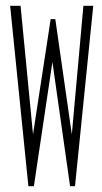

<svg xmlns="http://www.w3.org/2000/svg" viewBox="-20 -643 353 663"><path d="M78 0 15 -623H51L94 -179L155 -577H171L228 -179L268 -623H302L239 0H222L161 -429L97 0Z"/></svg>

Font: Inconsolata ExtraCondensed Light
Style: Regular
Weight: 300
Width: 2
Monospace: yes
Designer: Raph Levien, Cyreal, Brenton Simpson
Foundry: Raph Levien, Cyreal, Google
Version: Version 3.100; ttfautohint (v1.8.4.7-5d5b)